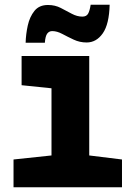

<svg xmlns="http://www.w3.org/2000/svg" viewBox="-20 -789 570 809"><path d="M37 0V-117L197 -134V-417L71 -430V-553H356V-134L494 -117V0ZM88 -609Q89 -645 97 -681.5Q105 -718 125 -743Q145 -768 182 -768Q212 -768 236 -755.5Q260 -743 282.5 -731Q305 -719 327 -719Q344 -719 351 -731Q358 -743 362 -769H442Q440 -687 413 -648.5Q386 -610 345 -610Q316 -610 290.5 -622Q265 -634 242.5 -646Q220 -658 200 -658Q187 -658 179 -647.5Q171 -637 169 -609Z"/></svg>

Font: Noto Sans Mono Condensed Black
Style: Regular
Weight: 900
Width: 3
Designer: Monotype Design Team
Foundry: Monotype Imaging Inc.
Version: Version 2.014